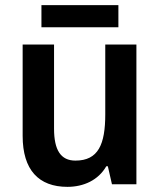

<svg xmlns="http://www.w3.org/2000/svg" viewBox="-20 -716 621 746"><path d="M440 -696H141V-610H440ZM510 -543H389V-272C389 -155 362 -92 273 -92C216 -92 190 -133 190 -216V-543H68V-188C68 -56 130 10 242 10C305 10 362 -16 393 -70H399L415 0H510Z"/></svg>

Font: Noto Sans Thai Looped SemiCondensed SemiBold
Style: Regular
Weight: 600
Width: 4
Designer: Sasikarn Vongin, Ben Mitchell
Foundry: The Fontpad Ltd
Version: Version 1.001